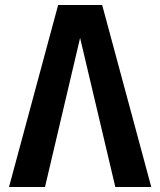

<svg xmlns="http://www.w3.org/2000/svg" viewBox="-20 -749 642 769"><path d="M16.1 0H160.2L300.8 -597.2L441.9 0H585.9L389.2 -729H212.9Z"/></svg>

Font: Hack
Style: Bold
Weight: 700
Monospace: yes
Designer: Christopher Simpkins
Foundry: Christopher Simpkins
Version: Version 2.010